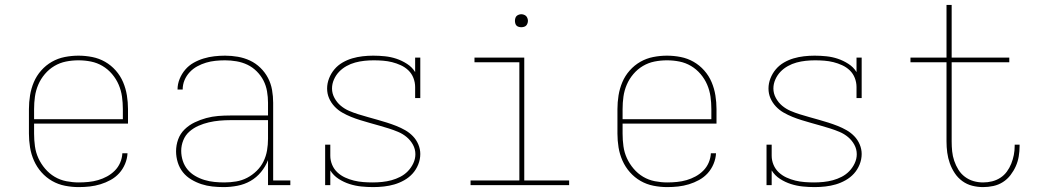

<svg xmlns="http://www.w3.org/2000/svg" viewBox="-20 -755 4240 783"><path d="M301 8Q273 8 245 2.5Q217 -3 192.5 -17Q168 -31 149 -52.5Q130 -74 118.5 -100Q107 -126 102.5 -154Q98 -182 98 -210V-310Q98 -338 102.5 -366Q107 -394 118 -420Q129 -446 148 -467.5Q167 -489 191.5 -503Q216 -517 244 -522.5Q272 -528 300 -528Q328 -528 356 -522.5Q384 -517 408.5 -503Q433 -489 452 -467.5Q471 -446 482 -420Q493 -394 497.5 -366Q502 -338 502 -310V-251H119V-210Q119 -184 122.5 -158.5Q126 -133 136.5 -110Q147 -87 164 -67Q181 -47 203 -34Q225 -21 250.5 -16Q276 -11 301 -11Q321 -11 341 -13Q361 -15 380 -20.5Q399 -26 416.5 -35.5Q434 -45 448 -59Q462 -73 470 -91.5Q478 -110 479 -130H500Q499 -108 490 -86.5Q481 -65 466 -48.5Q451 -32 431 -21Q411 -10 389.5 -3.5Q368 3 346 5.5Q324 8 301 8ZM119 -269H481V-310Q481 -336 477.5 -361Q474 -386 464 -409.5Q454 -433 437 -453Q420 -473 398 -486Q376 -499 351 -504Q326 -509 300 -509Q274 -509 249 -504Q224 -499 202 -486Q180 -473 163 -453Q146 -433 136 -409.5Q126 -386 122.5 -361Q119 -336 119 -310Z M892 8Q869 8 846 5.5Q823 3 801.5 -4Q780 -11 760 -23Q740 -35 726 -52.5Q712 -70 705 -92.5Q698 -115 698 -138Q698 -163 706.5 -186.5Q715 -210 733 -227.5Q751 -245 774 -256Q797 -267 821 -273.5Q845 -280 869.5 -282Q894 -284 919 -284H1073V-336Q1073 -359 1069 -382.5Q1065 -406 1054.5 -426.5Q1044 -447 1027 -464Q1010 -481 989 -491Q968 -501 944.5 -505Q921 -509 898 -509Q878 -509 858.5 -507Q839 -505 820.5 -499.5Q802 -494 784.5 -484.5Q767 -475 753.5 -460.5Q740 -446 732.5 -428Q725 -410 725 -390H704Q704 -412 712.5 -433Q721 -454 735.5 -471Q750 -488 769.5 -499Q789 -510 810.5 -516.5Q832 -523 854 -525.5Q876 -528 898 -528Q924 -528 950 -523.5Q976 -519 999.5 -508Q1023 -497 1042 -478.5Q1061 -460 1073 -437Q1085 -414 1089.5 -388Q1094 -362 1094 -336V-19H1164V0H1073V-102Q1063 -76 1044.5 -53.5Q1026 -31 1001.5 -17Q977 -3 948.5 2.5Q920 8 892 8ZM895 -11Q919 -11 943 -15Q967 -19 988 -30Q1009 -41 1026.5 -58Q1044 -75 1054.5 -96.5Q1065 -118 1069 -141.5Q1073 -165 1073 -189V-265H919Q897 -265 875 -263Q853 -261 831.5 -256Q810 -251 789.5 -242Q769 -233 752.5 -218.5Q736 -204 727.5 -183Q719 -162 719 -140Q719 -119 725.5 -99Q732 -79 745 -63.5Q758 -48 776 -37.5Q794 -27 814 -21Q834 -15 854.5 -13Q875 -11 895 -11Z M1502 8Q1478 8 1453.5 5.5Q1429 3 1405.5 -4.5Q1382 -12 1361 -25.5Q1340 -39 1327 -60V0H1306V-165H1327V-120Q1327 -101 1334.5 -83Q1342 -65 1356 -52Q1370 -39 1387.5 -31Q1405 -23 1423.5 -18.5Q1442 -14 1461.5 -12.5Q1481 -11 1500 -11Q1519 -11 1538.5 -13Q1558 -15 1576.5 -20Q1595 -25 1612.5 -34Q1630 -43 1643.5 -57Q1657 -71 1665.5 -89Q1674 -107 1674 -126Q1674 -147 1664 -165Q1654 -183 1638.5 -196Q1623 -209 1604 -217Q1585 -225 1566 -231Q1547 -237 1527.5 -242.5Q1508 -248 1488.5 -253.5Q1469 -259 1449.5 -265Q1430 -271 1411.5 -278.5Q1393 -286 1375.5 -296Q1358 -306 1344 -321Q1330 -336 1322 -354.5Q1314 -373 1314 -394Q1314 -415 1322 -435.5Q1330 -456 1344 -472.5Q1358 -489 1377 -500Q1396 -511 1416.5 -517Q1437 -523 1458.5 -525.5Q1480 -528 1502 -528Q1526 -528 1550 -525.5Q1574 -523 1596.5 -515.5Q1619 -508 1640 -494.5Q1661 -481 1673 -461V-520H1694V-355H1673V-400Q1673 -419 1666 -437Q1659 -455 1645.5 -468Q1632 -481 1614.5 -489Q1597 -497 1579 -501.5Q1561 -506 1542 -507.5Q1523 -509 1504 -509Q1485 -509 1466 -507Q1447 -505 1428.5 -500Q1410 -495 1393 -485.5Q1376 -476 1363 -462.5Q1350 -449 1342 -431Q1334 -413 1334 -394Q1334 -374 1344 -355.5Q1354 -337 1369.5 -324Q1385 -311 1403.5 -303Q1422 -295 1441.5 -289Q1461 -283 1480.5 -277.5Q1500 -272 1519.5 -266.5Q1539 -261 1558 -255Q1577 -249 1596 -241.5Q1615 -234 1632.5 -224Q1650 -214 1664 -199.5Q1678 -185 1686 -166Q1694 -147 1694 -127Q1694 -105 1685.5 -84Q1677 -63 1662.5 -47Q1648 -31 1628.5 -20Q1609 -9 1588.5 -3Q1568 3 1546 5.5Q1524 8 1502 8Z M1899 0V-19H2098V-501H1915V-520H2118V-19H2301V0ZM2106 -644Q2101 -644 2095.5 -645.5Q2090 -647 2086.5 -650.5Q2083 -654 2081.5 -659.5Q2080 -665 2080 -670Q2080 -675 2081.5 -680.5Q2083 -686 2086.5 -689.5Q2090 -693 2095.5 -695Q2101 -697 2106 -697Q2111 -697 2116.5 -695Q2122 -693 2125.5 -689.5Q2129 -686 2131 -680.5Q2133 -675 2133 -670Q2133 -665 2131 -659.5Q2129 -654 2125.5 -650.5Q2122 -647 2116.5 -645.5Q2111 -644 2106 -644Z M2701 8Q2673 8 2645 2.5Q2617 -3 2592.5 -17Q2568 -31 2549 -52.5Q2530 -74 2518.5 -100Q2507 -126 2502.5 -154Q2498 -182 2498 -210V-310Q2498 -338 2502.5 -366Q2507 -394 2518 -420Q2529 -446 2548 -467.5Q2567 -489 2591.5 -503Q2616 -517 2644 -522.5Q2672 -528 2700 -528Q2728 -528 2756 -522.5Q2784 -517 2808.5 -503Q2833 -489 2852 -467.5Q2871 -446 2882 -420Q2893 -394 2897.5 -366Q2902 -338 2902 -310V-251H2519V-210Q2519 -184 2522.5 -158.5Q2526 -133 2536.5 -110Q2547 -87 2564 -67Q2581 -47 2603 -34Q2625 -21 2650.5 -16Q2676 -11 2701 -11Q2721 -11 2741 -13Q2761 -15 2780 -20.5Q2799 -26 2816.5 -35.5Q2834 -45 2848 -59Q2862 -73 2870 -91.5Q2878 -110 2879 -130H2900Q2899 -108 2890 -86.5Q2881 -65 2866 -48.5Q2851 -32 2831 -21Q2811 -10 2789.5 -3.5Q2768 3 2746 5.5Q2724 8 2701 8ZM2519 -269H2881V-310Q2881 -336 2877.5 -361Q2874 -386 2864 -409.5Q2854 -433 2837 -453Q2820 -473 2798 -486Q2776 -499 2751 -504Q2726 -509 2700 -509Q2674 -509 2649 -504Q2624 -499 2602 -486Q2580 -473 2563 -453Q2546 -433 2536 -409.5Q2526 -386 2522.5 -361Q2519 -336 2519 -310Z M3302 8Q3278 8 3253.5 5.5Q3229 3 3205.5 -4.5Q3182 -12 3161 -25.5Q3140 -39 3127 -60V0H3106V-165H3127V-120Q3127 -101 3134.5 -83Q3142 -65 3156 -52Q3170 -39 3187.5 -31Q3205 -23 3223.5 -18.5Q3242 -14 3261.5 -12.5Q3281 -11 3300 -11Q3319 -11 3338.5 -13Q3358 -15 3376.5 -20Q3395 -25 3412.5 -34Q3430 -43 3443.5 -57Q3457 -71 3465.5 -89Q3474 -107 3474 -126Q3474 -147 3464 -165Q3454 -183 3438.5 -196Q3423 -209 3404 -217Q3385 -225 3366 -231Q3347 -237 3327.5 -242.5Q3308 -248 3288.5 -253.5Q3269 -259 3249.5 -265Q3230 -271 3211.5 -278.5Q3193 -286 3175.5 -296Q3158 -306 3144 -321Q3130 -336 3122 -354.5Q3114 -373 3114 -394Q3114 -415 3122 -435.5Q3130 -456 3144 -472.5Q3158 -489 3177 -500Q3196 -511 3216.5 -517Q3237 -523 3258.5 -525.5Q3280 -528 3302 -528Q3326 -528 3350 -525.5Q3374 -523 3396.5 -515.5Q3419 -508 3440 -494.5Q3461 -481 3473 -461V-520H3494V-355H3473V-400Q3473 -419 3466 -437Q3459 -455 3445.5 -468Q3432 -481 3414.5 -489Q3397 -497 3379 -501.5Q3361 -506 3342 -507.5Q3323 -509 3304 -509Q3285 -509 3266 -507Q3247 -505 3228.5 -500Q3210 -495 3193 -485.5Q3176 -476 3163 -462.5Q3150 -449 3142 -431Q3134 -413 3134 -394Q3134 -374 3144 -355.5Q3154 -337 3169.5 -324Q3185 -311 3203.5 -303Q3222 -295 3241.5 -289Q3261 -283 3280.5 -277.5Q3300 -272 3319.5 -266.5Q3339 -261 3358 -255Q3377 -249 3396 -241.5Q3415 -234 3432.5 -224Q3450 -214 3464 -199.5Q3478 -185 3486 -166Q3494 -147 3494 -127Q3494 -105 3485.5 -84Q3477 -63 3462.5 -47Q3448 -31 3428.5 -20Q3409 -9 3388.5 -3Q3368 3 3346 5.5Q3324 8 3302 8Z M3989 8Q3967 8 3945 2.5Q3923 -3 3904.5 -16.5Q3886 -30 3873.5 -49Q3861 -68 3853.5 -89Q3846 -110 3843 -132.5Q3840 -155 3840 -178V-501H3693V-520H3840V-735H3861V-520H4096V-501H3861V-178Q3861 -158 3863 -138Q3865 -118 3871.5 -99Q3878 -80 3888.5 -63Q3899 -46 3915 -34Q3931 -22 3950 -16.5Q3969 -11 3989 -11Q4008 -11 4026 -15.5Q4044 -20 4059.5 -30Q4075 -40 4086 -55Q4097 -70 4104 -87.5Q4111 -105 4114.5 -123Q4118 -141 4118 -160V-165H4138V-159Q4138 -138 4134.5 -117Q4131 -96 4122.5 -77Q4114 -58 4101 -41Q4088 -24 4070 -12.5Q4052 -1 4031 3.5Q4010 8 3989 8Z"/></svg>

Font: Iosevka HT Thin Extended
Style: Regular
Weight: 100
Width: 7
Monospace: yes
Designer: Belleve Invis
Foundry: Belleve Invis
Version: Version 32.3.0; ttfautohint (v1.8.4)